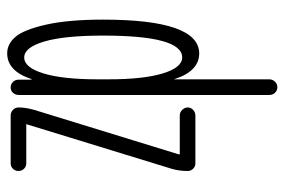

<svg xmlns="http://www.w3.org/2000/svg" viewBox="-150 -640 800 540"><g transform="rotate(90 250.0 -370.0)"><path d="M289.1 -66.4 414.1 -472.7V-473.6Q414.1 -475.6 413.1 -475.6H304.7Q295.9 -475.6 289.1 -482.4Q282.2 -489.3 282.2 -498Q282.2 -506.8 289.1 -513.2Q295.9 -519.5 304.7 -519.5H439.5Q448.2 -519.5 454.6 -513.2Q460.9 -506.8 460.9 -498Q460.9 -474.6 455.1 -454.1L330.1 -46.9Q330.1 -46.9 330.1 -45.9H329.1Q329.1 -43.9 330.1 -43.9H439.5Q448.2 -43.9 454.6 -37.6Q460.9 -31.2 460.9 -22Q460.9 -12.7 454.6 -6.3Q448.2 0 439.5 0H304.7Q295.9 0 289.1 -6.3Q282.2 -12.7 282.2 -22.5Q282.2 -42 289.1 -66.4ZM141.6 -482.4Q80.1 -482.4 80.1 -259.8Q80.1 -151.4 96.7 -94.7Q113.3 -38.1 141.6 -38.1Q169.9 -38.1 186.5 -92.3Q203.1 -146.5 203.1 -245.1V-275.4Q203.1 -373 186.5 -427.7Q169.9 -482.4 141.6 -482.4ZM129.9 9.8Q103.5 9.8 83.5 -13.7Q63.5 -37.1 49.3 -99.6Q35.2 -162.1 35.2 -259.8Q35.2 -529.3 129.9 -530.3Q179.7 -530.3 202.1 -461.9Q202.1 -460 203.1 -460V-460.9V-727.5Q203.1 -736.3 209.5 -743.2Q215.8 -750 225.1 -750Q234.4 -750 240.7 -743.7Q247.1 -737.3 247.1 -727.5V-22.5Q247.1 -13.7 241.2 -6.8Q235.4 0 226.1 0Q216.8 0 210.4 -6.3Q204.1 -12.7 204.1 -22.5V-58.6H203.1Q202.1 -58.6 202.1 -57.6Q179.7 9.8 129.9 9.8Z"/></g></svg>

Font: Rounded-X Mgen+ 2m light
Style: Regular
Weight: 200
Designer: [Source Han Sans]
Ryoko NISHIZUKA  (kana & ideographs); Paul D. Hunt (Latin, Greek & Cyrillic); Wenlong ZHANG  (bopomofo
Version: Version 1.059.20150602